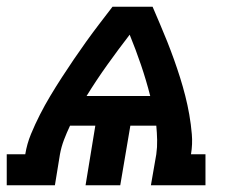

<svg xmlns="http://www.w3.org/2000/svg" viewBox="-62 -550 682 570"><path d="M-42 0V-92H13Q18 -123 30 -152Q42 -181 56.5 -209.5Q71 -238 87.5 -265.5Q104 -293 121.5 -320Q139 -347 157 -373.5Q175 -400 194 -426.5Q213 -453 232.5 -478.5Q252 -504 272 -530H391Q402 -504 413 -478.5Q424 -453 434.5 -426.5Q445 -400 454.5 -373.5Q464 -347 472.5 -320Q481 -293 488 -265.5Q495 -238 500 -209.5Q505 -181 507.5 -151.5Q510 -122 505 -92H548V0H386L402 -92Q405 -113 404.5 -134.5Q404 -156 402 -177H325L295 0H192L221 -177H146Q136 -156 128 -135Q120 -114 116 -92L101 0ZM195 -265H384Q372 -312 356.5 -357.5Q341 -403 323 -447Q289 -403 256.5 -357.5Q224 -312 195 -265Z"/></svg>

Font: Iosevka Curly Slab SmBdEx
Style: Italic
Weight: 600
Width: 7
Italic angle: -9°
Monospace: yes
Designer: Belleve Invis
Foundry: Belleve Invis
Version: Version 11.1.0; ttfautohint (v1.8.3)